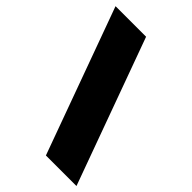

<svg xmlns="http://www.w3.org/2000/svg" viewBox="-222 -807 893 893"><g transform="rotate(45 224.5 -360.0)"><path d="M255 0 -7 -720H194L456 0Z"/></g></svg>

Font: Aspekta 1000
Style: Regular
Weight: 1000
Designer: Ivo Dolenc
Version: Version 2.000